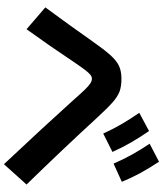

<svg xmlns="http://www.w3.org/2000/svg" viewBox="54 -886 830 978"><g transform="rotate(90 469.0 -397.0)"><path d="M554.7 -691.4 647.5 -741.2Q680.7 -692.9 706.3 -648.4Q731.9 -604 753.9 -554.7L660.2 -507.8Q638.7 -555.7 613 -599.9Q587.4 -644 554.7 -691.4ZM711.9 -744.1 803.7 -792Q836.4 -742.7 861.1 -697.5Q885.7 -652.3 906.2 -602.5L813.5 -560.5Q770.5 -659.2 711.9 -744.1ZM488.3 -357.4Q453.6 -397 435.1 -415.8Q416.5 -434.6 404.3 -442.4Q392.1 -450.2 380.9 -450.2Q370.6 -450.2 360.1 -441.7Q349.6 -433.1 333.5 -411.6Q317.4 -390.1 286.1 -343.8Q221.2 -245.6 128.9 -117.2L17.6 -212.9Q112.3 -341.3 186.5 -447.3Q232.4 -512.7 260.7 -544.2Q289.1 -575.7 315.7 -588.1Q342.3 -600.6 380.9 -600.6Q419.9 -600.6 445.8 -591.1Q471.7 -581.5 501.5 -555.4Q531.2 -529.3 585 -470.7Q736.3 -305.7 919.9 -117.2L816.4 -2Q620.6 -210.4 488.3 -357.4Z"/></g></svg>

Font: Pretendard ExtraBold
Style: Regular
Weight: 800
Designer: Base glyphs from Inter by Rasmus Andersson; Hangeul glyphs from Noto Sans CJK(Source Han Sans) by Jang Soo-young and Kan
Foundry: Kil Hyung-jin
Version: Version 1.309